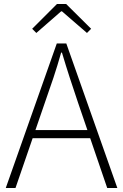

<svg xmlns="http://www.w3.org/2000/svg" viewBox="-20 -947 621 967"><path d="M9 0 266 -728H314L571 0H520L373 -430Q351 -495 331.5 -555Q312 -615 292 -682H288Q269 -615 249 -555Q229 -495 206 -430L58 0ZM125 -251V-292H452V-251ZM163 -781 142 -802 267 -927H313L439 -802L418 -781L292 -890H288Z"/></svg>

Font: Noto Sans JP Thin ExtraLight
Style: Regular
Weight: 250
Version: Version 2.004-H2;hotconv 1.0.118;makeotfexe 2.5.65603